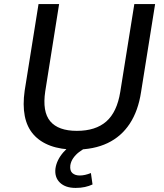

<svg xmlns="http://www.w3.org/2000/svg" viewBox="-20 -725 805 942"><path d="M349 9Q279 9 227.5 -10Q176 -29 144 -65.5Q112 -102 101.5 -156Q91 -210 101 -280L169 -705H270L202 -277Q187 -177 226.5 -130Q266 -83 357 -83Q449 -83 501.5 -129Q554 -175 570 -274L639 -705H741L672 -273Q658 -181 616.5 -118Q575 -55 508 -23Q441 9 349 9ZM351 197Q301 197 274 171Q247 145 252 102Q258 60 291 22Q324 -16 373 -38L402 0Q385 8 368 21Q351 34 339.5 50.5Q328 67 325 86Q322 113 335.5 124.5Q349 136 371 136Q384 136 397.5 133Q411 130 426 124L434 180Q417 188 396.5 192.5Q376 197 351 197Z"/></svg>

Font: Nunito Sans 7pt Medium
Style: Italic
Weight: 500
Italic angle: -9°
Designer: Vernon Adams
Foundry: Vernon Adams
Version: Version 3.101;gftools[0.9.27]